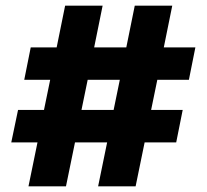

<svg xmlns="http://www.w3.org/2000/svg" viewBox="-20 -661 733 681"><path d="M328 0 360 -156H246L214 0H81L113 -156H20L44 -271H136L158 -378H66L89 -493H181L211 -641H344L314 -493H428L458 -641H591L561 -493H673L650 -378H538L516 -271H628L605 -156H493L461 0ZM383 -271 405 -378H291L269 -271Z"/></svg>

Font: Roundo
Style: Bold
Weight: 700
Designer: Namrata Goyal (Gurmukhi), Shiva Nallaperumal (Latin)
Foundry: Indian Type Foundry
Version: Version 1.000;PS 1.0;hotconv 1.0.88;makeotf.lib2.5.647800